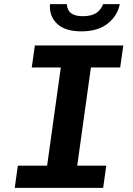

<svg xmlns="http://www.w3.org/2000/svg" viewBox="-20 -905 640 925"><path d="M51 0 66 -107H207L273 -580H133L148 -686H574L559 -580H418L352 -107H492L477 0ZM372 -754Q292 -754 254 -791.5Q216 -829 221 -885H302Q304 -855 323 -841Q342 -827 379 -827Q418 -827 441.5 -841Q465 -855 477 -885H557Q546 -829 499 -791.5Q452 -754 372 -754Z"/></svg>

Font: Chivo Mono SemiBold
Style: Italic
Weight: 600
Italic angle: -8.05°
Monospace: yes
Version: Version 1.008